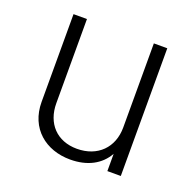

<svg xmlns="http://www.w3.org/2000/svg" viewBox="-97 -605 722 712"><g transform="rotate(20 264.0 -248.5)"><path d="M394 -504V-172C394 -93 341 -39 259 -39C180 -39 130 -92 130 -172V-504H77V-158C77 -53 153 7 249 7C317 7 367 -20 394 -68V0H447V-504Z"/></g></svg>

Font: Arthouse Owned Light
Style: Regular
Weight: 300
Designer: Jeremy Tribby
Foundry: Tribby Type
Version: Version 1.000;PS 001.000;hotconv 1.0.88;makeotf.lib2.5.64775